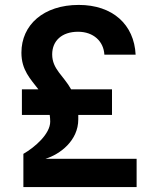

<svg xmlns="http://www.w3.org/2000/svg" viewBox="-20 -760 640 780"><path d="M75 0H535V-115H165C223 -133 298 -188 298 -275C298 -281 298 -288 298 -293H435V-397H269C238 -453 192 -479 192 -539C192 -594 231 -631 297 -631C360 -631 401 -592 404 -538H531C525 -660 438 -740 300 -740C157 -740 67 -659 67 -546C67 -475 104 -439 136 -397H69V-293H182C183 -285 184 -276 184 -266C184 -216 122 -162 75 -135Z"/></svg>

Font: JetBrains Mono
Style: Bold
Weight: 558
Monospace: yes
Designer: Philipp Nurullin, Konstantin Bulenkov
Foundry: JetBrains
Version: Version 2.305